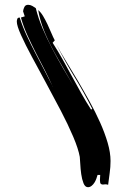

<svg xmlns="http://www.w3.org/2000/svg" viewBox="-20 -732 530 799"><path d="M214 -548Q231 -516 254.5 -478Q278 -440 303 -397.5Q328 -355 352.5 -310.5Q377 -266 396.5 -222.5Q416 -179 428 -138Q440 -97 440 -62Q440 -37 436.5 -12.5Q433 12 430 37Q427 36 424.5 35.5Q422 35 419 35Q416 35 413 35.5Q410 36 408 36Q403 36 399.5 33Q396 30 396 19V15L397 -4H386Q384 3 381 11.5Q378 20 373 28Q368 36 361 41.5Q354 47 346 47Q334 47 327.5 30.5Q321 14 318 -7.5Q315 -29 314 -50Q313 -71 312 -79Q306 -113 284.5 -163.5Q263 -214 233.5 -270.5Q204 -327 172 -386Q140 -445 112.5 -496Q85 -547 67.5 -586Q50 -625 50 -642Q50 -648 52 -653.5Q54 -659 62 -659Q74 -621 91 -584.5Q108 -548 126.5 -512.5Q145 -477 164 -441Q181 -408 198 -375Q183 -408 166 -441Q147 -477 129 -512.5Q111 -548 94.5 -584Q78 -620 67 -659L83 -664L76 -685Q77 -694 81.5 -703Q86 -712 97 -712Q106 -712 114 -707.5Q122 -703 129 -698Q139 -657 157 -614.5Q175 -572 197 -530Q219 -488 243 -447Q266 -408 287 -373Q267 -409 245 -446Q222 -485 200.5 -525Q179 -565 162.5 -606.5Q146 -648 139 -690Q150 -681 159.5 -665Q169 -649 177.5 -631Q186 -613 193.5 -595Q201 -577 208 -564L199 -554Q221 -520 240.5 -485Q260 -450 279 -415Q298 -380 317.5 -345Q337 -310 359 -276L364 -279Q329 -348 289 -413.5Q249 -479 214 -548ZM201 -370Q200 -372 198 -375Q199 -372 201 -370Z"/></svg>

Font: Finger Paint
Style: Regular
Weight: 400
Designer: Ralph du Carrois
Foundry: Ralph du Carrois
Version: Version 1.001